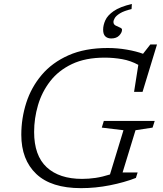

<svg xmlns="http://www.w3.org/2000/svg" viewBox="-20 -966 843 996"><path d="M406 -38Q440 -38 475.8 -43.2Q511.5 -48.5 550.5 -61L620.5 -290.5L508 -304L518.5 -338.5H782.5L771.5 -304L683 -290.5L616 -71.5H694L685 -43Q624.5 -19.5 550 -4.8Q475.5 10 400.5 10Q245.5 10 168 -63.8Q90.5 -137.5 90.5 -267Q90.5 -352 116.2 -432.5Q142 -513 196.2 -577.2Q250.5 -641.5 335.5 -679.2Q420.5 -717 539 -717Q589 -717 638 -708.5Q687 -700 722 -687L760 -735.5H794.5L719.5 -489.5H675.5L697.5 -629.5Q658.5 -651 614 -659Q569.5 -667 523 -667Q423.5 -667 353.5 -633.8Q283.5 -600.5 240.2 -544.5Q197 -488.5 177 -420Q157 -351.5 157 -281.5Q157 -159 222.2 -98.5Q287.5 -38 406 -38ZM613 -812Q613 -797 598.5 -781.8Q584 -766.5 557 -766.5Q538 -766.5 526.5 -777.2Q515 -788 515 -812Q515 -835.5 526.5 -861Q538 -886.5 570.2 -908.8Q602.5 -931 664 -945.5L662.5 -919Q623 -909.5 602.8 -897Q582.5 -884.5 575.5 -872.5Q568.5 -860.5 568.5 -852Q568.5 -839.5 579.8 -833.5Q591 -827.5 602 -823.2Q613 -819 613 -812Z"/></svg>

Font: Newsreader 6pt Light
Style: Italic
Weight: 300
Italic angle: -17°
Designer: Hugues Gentile
Foundry: Production Type
Version: Version 1.003; ttfautohint (v1.8.3)